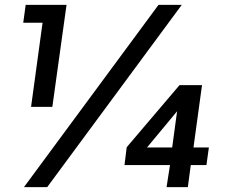

<svg xmlns="http://www.w3.org/2000/svg" viewBox="-20 -765 919 785"><path d="M107 -328 154 -672H75L85 -745H252L194 -328ZM78 0 628 -745H723L173 0ZM661 0 675 -90H489L498 -163L714 -417H806L771 -162H834L824 -90H760L748 0ZM684 -162 704 -310 581 -162Z"/></svg>

Font: Plus Jakarta Sans SemiBold
Style: Italic
Weight: 600
Italic angle: -8°
Designer: Gumpita Rahayu
Foundry: Tokotype
Version: Version 2.071; ttfautohint (v1.8.4.7-5d5b);gftools[0.9.29]